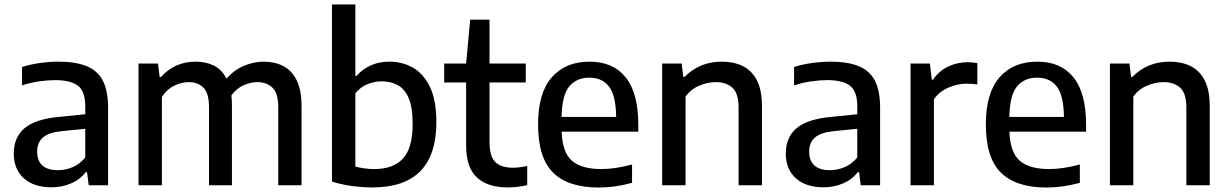

<svg xmlns="http://www.w3.org/2000/svg" viewBox="-20 -828 5491 858"><path d="M210 9Q131 9 86.2 -31.5Q41.5 -72 41.5 -142Q41.5 -214.5 90.2 -255.5Q139 -296.5 247.5 -306L361 -317.5V-352Q361 -420.5 328 -445.2Q295 -470 225.5 -470Q194.5 -470 155.5 -464.5Q116.5 -459 78.5 -446.5V-528.5Q115 -540.5 159 -546.5Q203 -552.5 241.5 -552.5Q316 -552.5 365.2 -533.2Q414.5 -514 438.8 -469Q463 -424 463 -346V0H376.5L369 -58.5H363Q337 -25 296.8 -8Q256.5 9 210 9ZM146 -151.5Q146 -67.5 239.5 -67.5Q271.5 -67.5 303.2 -80.5Q335 -93.5 361 -124V-252.5L256.5 -242Q197.5 -236 171.8 -213.5Q146 -191 146 -151.5Z M599 0V-544H686L693.5 -484H699.5Q760.5 -552.5 855 -552.5Q900 -552.5 935.8 -534.8Q971.5 -517 992 -477Q1029.5 -518 1073.2 -535.2Q1117 -552.5 1158.5 -552.5Q1207.5 -552.5 1245.5 -533Q1283.5 -513.5 1305.5 -469.8Q1327.5 -426 1327.5 -353V0H1223.5V-348Q1223.5 -412 1197.2 -436.5Q1171 -461 1130.5 -461Q1102 -461 1070 -447.8Q1038 -434.5 1014 -401.5Q1016.5 -380.5 1016.5 -356V0H914V-348Q914 -412 889 -436.5Q864 -461 823.5 -461Q792.5 -461 759.5 -445.5Q726.5 -430 703.5 -395V0Z M1644 9.5Q1598.5 9.5 1551.5 3Q1504.5 -3.5 1463.5 -16.5V-808H1568V-489H1573.5Q1598 -517.5 1635.2 -535Q1672.5 -552.5 1721 -552.5Q1778 -552.5 1825.5 -525.5Q1873 -498.5 1901.5 -439.2Q1930 -380 1930 -282.5Q1930 10 1644 9.5ZM1652.5 -72.5Q1737 -72.5 1780.5 -119.2Q1824 -166 1824 -273.5Q1824 -348 1806.2 -389.5Q1788.5 -431 1757.2 -447.8Q1726 -464.5 1686 -464.5Q1653 -464.5 1621.5 -451.5Q1590 -438.5 1568 -411V-83.5Q1584.5 -79 1606.8 -75.8Q1629 -72.5 1652.5 -72.5Z M2247.5 9.5Q2159.5 9.5 2111.2 -35Q2063 -79.5 2063 -177.5V-459.5H1965V-544H2063L2081 -740H2167.5V-544H2329.5V-459.5H2167.5V-194.5Q2167.5 -129.5 2193.2 -104Q2219 -78.5 2272.5 -78.5Q2299.5 -78.5 2336 -86.5V-0.5Q2292 9.5 2247.5 9.5Z M2655 10Q2519.5 10 2452 -56.2Q2384.5 -122.5 2384.5 -272Q2384.5 -413 2446 -482.8Q2507.5 -552.5 2614.5 -552.5Q2719.5 -552.5 2776 -482.5Q2832.5 -412.5 2832.5 -269.5V-239.5H2490Q2493 -147.5 2535.5 -110Q2578 -72.5 2668.5 -72.5Q2699.5 -72.5 2733.5 -77.8Q2767.5 -83 2804.5 -93V-11Q2764 0 2727.5 5Q2691 10 2655 10ZM2613.5 -481Q2557 -481 2524.2 -442.2Q2491.5 -403.5 2489.5 -305.5H2733.5Q2732 -403 2701 -442Q2670 -481 2613.5 -481Z M2939 0V-544H3026L3033.5 -484.5H3039.5Q3106 -552.5 3206.5 -552.5Q3258.5 -552.5 3298.8 -533Q3339 -513.5 3362 -469.8Q3385 -426 3385 -353V0H3280.5V-347.5Q3280.5 -411 3253 -436Q3225.5 -461 3178 -461Q3144.5 -461 3107.2 -446.2Q3070 -431.5 3043.5 -397V0Z M3660 9Q3581 9 3536.2 -31.5Q3491.5 -72 3491.5 -142Q3491.5 -214.5 3540.2 -255.5Q3589 -296.5 3697.5 -306L3811 -317.5V-352Q3811 -420.5 3778 -445.2Q3745 -470 3675.5 -470Q3644.5 -470 3605.5 -464.5Q3566.5 -459 3528.5 -446.5V-528.5Q3565 -540.5 3609 -546.5Q3653 -552.5 3691.5 -552.5Q3766 -552.5 3815.2 -533.2Q3864.5 -514 3888.8 -469Q3913 -424 3913 -346V0H3826.5L3819 -58.5H3813Q3787 -25 3746.8 -8Q3706.5 9 3660 9ZM3596 -151.5Q3596 -67.5 3689.5 -67.5Q3721.5 -67.5 3753.2 -80.5Q3785 -93.5 3811 -124V-252.5L3706.5 -242Q3647.5 -236 3621.8 -213.5Q3596 -191 3596 -151.5Z M4049 0V-544H4135.5L4144 -472H4149.5Q4176 -511 4217 -530.5Q4258 -550 4304 -550Q4326.5 -550 4347.5 -546V-450.5Q4335.5 -452.5 4323.2 -453.2Q4311 -454 4298.5 -454Q4260 -454 4219 -436.8Q4178 -419.5 4153.5 -384.5V0Z M4656 10Q4520.5 10 4453 -56.2Q4385.5 -122.5 4385.5 -272Q4385.5 -413 4447 -482.8Q4508.5 -552.5 4615.5 -552.5Q4720.5 -552.5 4777 -482.5Q4833.5 -412.5 4833.5 -269.5V-239.5H4491Q4494 -147.5 4536.5 -110Q4579 -72.5 4669.5 -72.5Q4700.5 -72.5 4734.5 -77.8Q4768.5 -83 4805.5 -93V-11Q4765 0 4728.5 5Q4692 10 4656 10ZM4614.5 -481Q4558 -481 4525.2 -442.2Q4492.5 -403.5 4490.5 -305.5H4734.5Q4733 -403 4702 -442Q4671 -481 4614.5 -481Z M4940 0V-544H5027L5034.5 -484.5H5040.5Q5107 -552.5 5207.5 -552.5Q5259.5 -552.5 5299.8 -533Q5340 -513.5 5363 -469.8Q5386 -426 5386 -353V0H5281.5V-347.5Q5281.5 -411 5254 -436Q5226.5 -461 5179 -461Q5145.5 -461 5108.2 -446.2Q5071 -431.5 5044.5 -397V0Z"/></svg>

Font: Encode Sans Md
Style: Regular
Weight: 500
Designer: Multiple Designers
Foundry: Impallari Type
Version: Version 3.002; ttfautohint (v1.8.3) -l 8 -r 50 -G 200 -x 14 